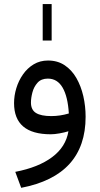

<svg xmlns="http://www.w3.org/2000/svg" viewBox="-20 -651 484 933"><path d="M187.5 -454.1V-631.3H231V-454.1ZM396 -83.5Q396 201.7 83 261.7L54.2 184.1Q166.5 162.6 233.4 112.5Q300.3 62.5 312.5 -13.2Q293.9 -7.3 269.5 -2.9Q245.1 1.5 226.6 1.5Q48.3 1.5 48.3 -149.9Q48.3 -186 59.3 -222.4Q70.3 -258.8 91.6 -289.3Q112.8 -319.8 143.6 -338.4Q174.3 -356.9 213.4 -356.9Q259.8 -356.9 294.2 -334Q328.6 -311 351.1 -272Q373.5 -232.9 384.8 -184.1Q396 -135.3 396 -83.5ZM229 -86.9Q272 -86.9 314.5 -99.6Q309.6 -181.6 284.2 -225.3Q258.8 -269 212.4 -269Q180.2 -269 162.4 -249Q144.5 -229 137.5 -201.9Q130.4 -174.8 130.4 -152.8Q130.4 -117.2 154.8 -102.1Q179.2 -86.9 229 -86.9Z"/></svg>

Font: Vazirmatn UI FD
Style: Regular
Weight: 400
Designer: Saber Rastikerdar
Foundry: Saber Rastikerdar
Version: Version 33.003